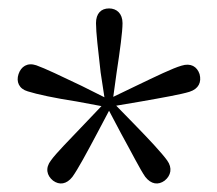

<svg xmlns="http://www.w3.org/2000/svg" viewBox="-20 -831 516 456"><path d="M371 -402C386 -414 390 -432 377 -450C364 -468 335 -499 298 -537L256 -580L315 -590C366 -599 411 -607 430 -613C452 -620 459 -636 454 -655C448 -673 433 -682 411 -675C390 -669 351 -650 303 -627L249 -601L257 -659C265 -711 271 -756 271 -776C271 -799 257 -811 239 -811C220 -811 208 -799 208 -776C208 -754 213 -712 219 -659L228 -600L174 -627C126 -650 86 -669 66 -676C45 -683 30 -673 24 -655C18 -637 25 -620 46 -614C68 -607 110 -598 162 -590L221 -579L181 -537C144 -498 113 -467 101 -450C87 -432 91 -414 106 -402C121 -391 138 -393 152 -411C165 -429 186 -468 211 -515L239 -568L267 -515C293 -468 313 -428 325 -411C339 -393 356 -391 371 -402Z"/></svg>

Font: Kiri Minchoo Light
Style: Regular
Weight: 300
Designer: Ryoko NISHIZUKA 西塚涼子 (kana & ideographs); Frank Grießhammer (Latin, Greek & Cyrillic);
akenotsuki.com/eyeben/fonts/ (U+
Foundry: Adobe
akenotsuki.com/eyeben/fonts/
Version: Version 4.002;hotconv 1.0.119;makeotfexe 2.5.65604